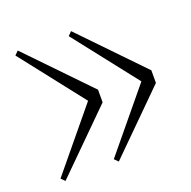

<svg xmlns="http://www.w3.org/2000/svg" viewBox="-96 -605 685 687"><g transform="rotate(-20 247.0 -261.5)"><path d="M418 -255 229 -496 243 -510 465 -280V-232L244 -13L230 -27ZM215 -255 26 -496 40 -510 262 -280V-232L41 -13L27 -27Z"/></g></svg>

Font: Moderustic ExtraBold
Style: Regular
Weight: 800
Designer: Tural Alisoy
Foundry: TAFT Foundry
Version: Version 2.120